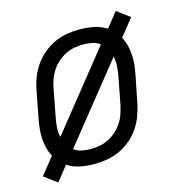

<svg xmlns="http://www.w3.org/2000/svg" viewBox="-96 -662 742 794"><g transform="rotate(-15 275.0 -265.0)"><path d="M57 47 2 6 60 -67Q51 -84 46 -103Q41 -122 39.5 -142.5Q38 -163 40 -184.5Q42 -206 46 -227L69 -347Q74 -373 84 -399Q94 -425 110.5 -448.5Q127 -472 150 -491Q173 -510 198.5 -521.5Q224 -533 251 -537.5Q278 -542 304 -542Q336 -542 366 -536Q396 -530 420 -514L470 -577L525 -536L467 -463Q476 -446 481 -427Q486 -408 487.5 -387.5Q489 -367 487 -345.5Q485 -324 481 -303L457 -183Q452 -157 442 -131Q432 -105 416 -81.5Q400 -58 377 -39Q354 -20 328 -8.5Q302 3 275 7.5Q248 12 222 12Q190 12 160.5 6Q131 0 107 -16ZM114 -133 375 -459Q361 -470 342.5 -474Q324 -478 304 -478Q285 -478 265.5 -474.5Q246 -471 228 -462Q210 -453 194 -439Q178 -425 167 -408Q156 -391 149 -372Q142 -353 139 -335L116 -215Q112 -194 110.5 -173Q109 -152 114 -133ZM223 -52Q242 -52 261 -55.5Q280 -59 298.5 -68Q317 -77 332.5 -91Q348 -105 359.5 -122Q371 -139 377.5 -158Q384 -177 388 -195L411 -315Q415 -336 416 -357Q417 -378 413 -397L152 -71Q165 -60 184 -56Q203 -52 223 -52Z"/></g></svg>

Font: Lode
Style: Italic
Weight: 400
Italic angle: -11°
Monospace: yes
Designer: Belleve Invis
Foundry: Belleve Invis
Version: Version 29.2.0; ttfautohint (v1.8.3)